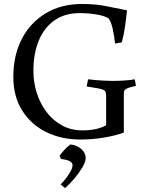

<svg xmlns="http://www.w3.org/2000/svg" viewBox="-20 -686 730 966"><path d="M514 -56V-202Q514 -216 510.5 -224.5Q507 -233 492 -237Q483 -240 464.5 -243Q446 -246 431 -248.5Q416 -251 416 -251L423 -287Q456 -283 491 -281Q526 -279 548 -279Q575 -279 606 -281Q637 -283 658 -287L664 -254Q664 -254 647 -250Q630 -246 619 -241Q608 -236 605.5 -229.5Q603 -223 603 -210V-19Q566 -5 507.5 5.5Q449 16 385 16Q288 16 211.5 -22Q135 -60 91 -131Q47 -202 47 -299Q47 -406 89 -488.5Q131 -571 209 -618.5Q287 -666 393 -666Q460 -666 512 -655.5Q564 -645 619 -634Q615 -595 609 -552.5Q603 -510 593 -473L559 -467Q554 -509 547 -541.5Q540 -574 526 -594Q501 -608 461 -614Q421 -620 380 -620Q306 -620 254 -583.5Q202 -547 175 -481.5Q148 -416 148 -329Q148 -272 165 -218.5Q182 -165 214 -122.5Q246 -80 292 -55Q338 -30 395 -30Q469 -30 514 -56ZM334 41Q352 42 370 51Q388 60 399.5 75Q411 90 411 109Q411 128 394.5 156Q378 184 354 212.5Q330 241 307 260L285 242Q306 221 326 191Q345 163 345 145Q345 120 287 114L280 98Q288 85 305 67Q322 49 334 41Z"/></svg>

Font: Buenard
Style: Regular
Weight: 400
Version: Version 2.000